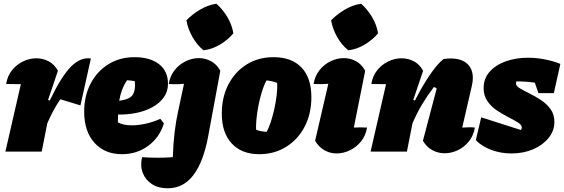

<svg xmlns="http://www.w3.org/2000/svg" viewBox="-20 -814 3029 1031"><path d="M9 0 92 -362Q67 -362 13 -363Q20 -407 45 -437.5Q70 -468 104.5 -484.5Q139 -501 175 -501Q210 -501 241 -485Q272 -469 291 -434L238 -277L247 -274Q310 -405 361.5 -456.5Q413 -508 468 -500L412 -248L304 -281Q265 -224 234 -152L204 0Z M635 14Q542 14 487 -47.5Q432 -109 432 -214Q432 -299 466.5 -365Q501 -431 562 -469Q623 -507 702 -507Q786 -507 834 -469.5Q882 -432 882 -364Q882 -322 859 -290.5Q836 -259 797.5 -238Q759 -217 711.5 -207.5Q664 -198 614 -199Q613 -182 613 -163Q613 -159 613 -157Q642 -141 689 -141Q722 -141 761.5 -149.5Q801 -158 841 -176L860 -151Q837 -76 776 -31Q715 14 635 14ZM705 -356Q705 -367 704 -378Q684 -382 662 -383Q646 -359 636 -333Q626 -307 620 -273Q668 -279 686.5 -297.5Q705 -316 705 -356Z M1163 -434 1098 -83Q1073 53 1019.5 125Q966 197 880 197Q830 197 795.5 174.5Q761 152 746.5 114Q732 76 743 30Q828 36 908 30Q910 -40 917.5 -102.5Q925 -165 936 -214L968 -364Q926 -360 886 -363Q893 -406 917.5 -437Q942 -468 977 -485Q1012 -502 1048 -502Q1082 -502 1113 -485.5Q1144 -469 1163 -434ZM1142 -794Q1177 -763 1201.5 -721.5Q1226 -680 1233 -635Q1205 -601 1162 -575Q1119 -549 1073 -544Q1039 -571 1014 -614.5Q989 -658 981 -705Q1012 -737 1054 -762Q1096 -787 1142 -794Z M1372 14Q1278 14 1224.5 -43.5Q1171 -101 1171 -204Q1171 -293 1207 -361.5Q1243 -430 1305.5 -468.5Q1368 -507 1449 -507Q1546 -507 1599 -451.5Q1652 -396 1652 -292Q1652 -203 1616 -134Q1580 -65 1516.5 -25.5Q1453 14 1372 14ZM1412 -106Q1423 -126 1433.5 -157.5Q1444 -189 1452.5 -226.5Q1461 -264 1465.5 -301.5Q1470 -339 1468 -369Q1455 -374 1440.5 -377.5Q1426 -381 1411 -382Q1396 -355 1382.5 -308Q1369 -261 1361.5 -210Q1354 -159 1355 -118Q1368 -112 1382 -109.5Q1396 -107 1412 -106Z M1951 -129Q1944 -86 1919 -55Q1894 -24 1859 -7Q1824 10 1787 10Q1753 10 1722.5 -7Q1692 -24 1672 -58L1743 -364Q1702 -361 1664 -363Q1671 -406 1695.5 -437Q1720 -468 1755 -485Q1790 -502 1826 -502Q1861 -502 1891.5 -485.5Q1922 -469 1941 -434L1880 -129Q1915 -131 1951 -129ZM1919 -794Q1954 -763 1978.5 -721.5Q2003 -680 2010 -635Q1982 -601 1939 -575Q1896 -549 1850 -544Q1816 -571 1791 -614.5Q1766 -658 1758 -705Q1789 -737 1831 -762Q1873 -787 1919 -794Z M1970 0 2053 -362Q2028 -362 1974 -363Q1981 -407 2006 -437.5Q2031 -468 2065.5 -484.5Q2100 -501 2136 -501Q2171 -501 2202 -485Q2233 -469 2252 -434L2199 -277L2208 -274Q2247 -351 2288 -411.5Q2329 -472 2362 -497Q2382 -500 2400 -500Q2457 -500 2488 -472.5Q2519 -445 2519 -395Q2519 -374 2513 -350L2462 -129Q2488 -130 2501 -130.5Q2514 -131 2530 -129Q2523 -86 2498 -55Q2473 -24 2438.5 -7.5Q2404 9 2367 9Q2333 9 2302 -7.5Q2271 -24 2251 -58L2325 -339Q2318 -344 2310 -347Q2275 -301 2246.5 -253.5Q2218 -206 2195 -152L2165 0Z M2535 -61 2564 -184 2777 -116Q2782 -122 2782 -130Q2782 -143 2761.5 -156Q2741 -169 2710.5 -184.5Q2680 -200 2649 -220.5Q2618 -241 2597.5 -270.5Q2577 -300 2577 -341Q2577 -392 2609 -428.5Q2641 -465 2695.5 -484.5Q2750 -504 2816 -504Q2857 -504 2901 -496Q2945 -488 2989 -471L2954 -314H2871L2852 -370Q2805 -377 2753 -377Q2751 -372 2751 -365Q2751 -352 2772 -339.5Q2793 -327 2823.5 -312Q2854 -297 2884.5 -277Q2915 -257 2936 -228.5Q2957 -200 2957 -159Q2957 -112 2926 -73.5Q2895 -35 2843 -12.5Q2791 10 2726 10Q2670 10 2619.5 -8.5Q2569 -27 2535 -61Z"/></svg>

Font: Piazzolla Black
Style: Italic
Weight: 900
Italic angle: -11.3°
Designer: Juan Pablo del Peral
Foundry: Huerta Tipografica
Version: Version 1.330